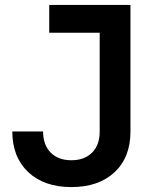

<svg xmlns="http://www.w3.org/2000/svg" viewBox="-20 -750 640 780"><path d="M270 10Q159 10 94.5 -51Q30 -112 30 -216H155Q155 -162 185.5 -130.5Q216 -99 270 -99Q323 -99 354 -130Q385 -161 385 -215V-617H180V-730H510V-215Q510 -111 445.5 -50.5Q381 10 270 10Z"/></svg>

Font: NKDuy Mono
Style: Bold
Weight: 700
Monospace: yes
Designer: NKDuy
Foundry: NKDuy
Version: Version 2.251; ttfautohint (v1.8.4.7-5d5b)